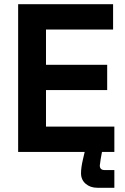

<svg xmlns="http://www.w3.org/2000/svg" viewBox="-20 -720 594 910"><path d="M522 0H66V-700H516V-580H198V-413H488V-293H198V-120H522ZM522 170H442Q408 170 386 151Q364 132 364 101Q364 74 373 36L386 -20H467L457 35Q456 38 456 43Q456 48 455 50Q453 60 453 64Q453 86 476 86H522Z"/></svg>

Font: Rootstock Sans Headline
Style: Bold
Weight: 700
Designer: Florian Karsten
Foundry: Florian Karsten
Version: Version 2.000;FEAKit 1.0